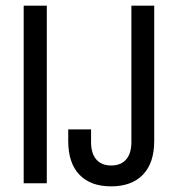

<svg xmlns="http://www.w3.org/2000/svg" viewBox="-20 -650 627 681"><path d="M64 0V-630H146V0ZM374 11Q301 11 261.5 -30.5Q222 -72 222 -150V-191H303V-146Q303 -106 321.5 -84.5Q340 -63 374 -63Q409 -63 427.5 -84.5Q446 -106 446 -146V-630H527V-150Q527 -72 487 -30.5Q447 11 374 11Z"/></svg>

Font: Pragati Narrow
Style: Regular
Weight: 400
Designer: Hector Gatti, Marcela Romero, Pablo Cosgaya and Nicolas Silva
Foundry: Omnibus-Type
Version: Version 1.010; ttfautohint (v1.3)